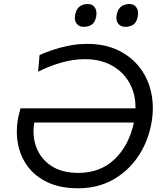

<svg xmlns="http://www.w3.org/2000/svg" viewBox="-20 -950 828 980"><path d="M379 11Q288 11 223.5 -19.2Q159 -49.5 121 -101.2Q83 -153 71.2 -218.5Q59.5 -284 74 -355.5L84.5 -397H671.5Q673 -466.5 642.5 -523.5Q612 -580.5 553.5 -614.2Q495 -648 413 -648Q354 -648 292.2 -630.2Q230.5 -612.5 174.5 -584L182 -669Q208 -681 246.5 -694.2Q285 -707.5 331 -716.8Q377 -726 426 -726Q515.5 -726 583.8 -693Q652 -660 695.5 -602.2Q739 -544.5 753.5 -469Q768 -393.5 750.5 -309Q731 -216.5 680 -144.2Q629 -72 552.5 -30.5Q476 11 379 11ZM380 -67.5Q491.5 -67.5 564.8 -137.2Q638 -207 663.5 -324.5H155Q143.5 -255.5 166 -197Q188.5 -138.5 242.2 -103Q296 -67.5 380 -67.5ZM619.5 -813Q596 -813 582.8 -830Q569.5 -847 576 -876.5Q582 -905 599.2 -917.2Q616.5 -929.5 640 -929.5Q665 -929.5 676.8 -911.2Q688.5 -893 683 -865Q677.5 -835.5 660.2 -824.2Q643 -813 619.5 -813ZM407.5 -813Q383.5 -813 370.5 -830Q357.5 -847 364 -876.5Q370 -905 387.2 -917.2Q404.5 -929.5 428 -929.5Q453 -929.5 464.5 -911.2Q476 -893 471 -865Q465 -835.5 448 -824.2Q431 -813 407.5 -813Z"/></svg>

Font: Commissioner
Style: Italic
Weight: 400
Italic angle: -12°
Designer: Kostas Bartsokas
Foundry: Kostas Bartsokas
Version: Version 1.000; ttfautohint (v1.8.3)